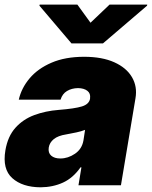

<svg xmlns="http://www.w3.org/2000/svg" viewBox="-31 -797 654 826"><path d="M143.6 8.8Q65.4 8.3 22 -30.5Q-21.5 -69.3 -7.8 -150.4Q2.4 -210.4 35.2 -247.1Q67.9 -283.7 116.2 -301.8Q164.6 -319.8 221.7 -324.2Q290.5 -329.6 321.3 -339.1Q352.1 -348.6 356.4 -372.1V-374Q359.4 -395 345 -406.2Q330.6 -417.5 304.7 -418Q277.3 -417.5 257.3 -405.5Q237.3 -393.6 229.5 -368.2H49.8Q61 -418 96.4 -460Q131.8 -502 190.7 -527.3Q249.5 -552.7 331.1 -552.7Q408.2 -552.7 460.7 -529.1Q513.2 -505.4 536.9 -464.8Q560.5 -424.3 551.8 -374L489.3 0H306.6L319.3 -77.1H315.4Q283.2 -31.2 240 -11.5Q196.8 8.3 143.6 8.8ZM228.5 -115.2Q261.7 -115.2 291.7 -135.7Q321.8 -156.2 328.1 -193.4L335 -238.3Q318.8 -231.9 298.1 -227.5Q277.3 -223.1 253.9 -218.8Q218.8 -213.4 200.4 -198.5Q182.1 -183.6 178.7 -162.1Q175.3 -139.6 189.2 -127.4Q203.1 -115.2 228.5 -115.2ZM301.8 -777.3 358.4 -699.2 440.4 -777.3H602.5L601.6 -772.5L412.1 -610.4H276.4L138.7 -772.5L139.6 -777.3Z"/></svg>

Font: Inter Tight Black
Style: Italic
Weight: 900
Italic angle: -9.39999°
Designer: Rasmus Andersson
Foundry: rsms
Version: Version 3.004; ttfautohint (v1.8.4.7-5d5b)